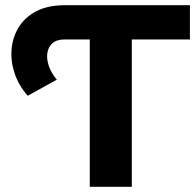

<svg xmlns="http://www.w3.org/2000/svg" viewBox="-20 -720 756 740"><path d="M326 0V-594L358 -568H229Q199 -568 182.5 -553.5Q166 -539 162.5 -515.5Q159 -492 168.5 -465Q178 -438 199 -413L87 -351Q53 -389 37 -435.5Q21 -482 24.5 -528.5Q28 -575 51.5 -614Q75 -653 119.5 -676.5Q164 -700 231 -700H712V-568H453L488 -594V0Z"/></svg>

Font: Montserrat Thin
Style: Bold
Weight: 700
Version: Version 9.000